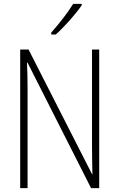

<svg xmlns="http://www.w3.org/2000/svg" viewBox="-20 -969 615 989"><path d="M401 -942V-949H357C327 -901 287 -850 244 -801V-791H267C310 -829 369 -895 401 -942ZM491 0V-714H454V-211C454 -174 455 -120 456 -72H454L127 -714H84V0H122V-512C122 -566 121 -606 119 -646H122L449 0Z"/></svg>

Font: Noto Sans Gurmukhi UI Condensed ExtraLight
Style: Regular
Weight: 200
Width: 3
Designer: Jelle Bosma - Monotype Design Team
Foundry: Monotype Imaging Inc.
Version: Version 2.004